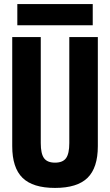

<svg xmlns="http://www.w3.org/2000/svg" viewBox="-20 -912 540 942"><path d="M250 10Q141 10 90.5 -39.5Q40 -89 40 -195V-730H180V-210Q180 -158 196 -136Q212 -114 250 -114Q288 -114 304 -136Q320 -158 320 -210V-730H460V-195Q460 -89 409.5 -39.5Q359 10 250 10ZM65 -788V-892H435V-788Z"/></svg>

Font: M PLUS Code Latin
Style: Bold
Weight: 700
Designer: Coji Morishita
Foundry: UNDERFOREST DESIGN
Version: Version 1.002; ttfautohint (v1.8.3)